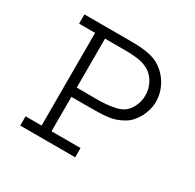

<svg xmlns="http://www.w3.org/2000/svg" viewBox="-128 -703 856 842"><g transform="rotate(30 300.0 -281.5)"><path d="M299.8 -563Q327.1 -563 348.4 -561.8Q369.6 -560.5 387.2 -557.6Q404.8 -554.7 418.9 -550Q433.1 -545.4 445.8 -538.6Q465.8 -527.3 482.2 -511Q498.5 -494.6 510 -475.1Q521.5 -455.6 527.8 -433.6Q534.2 -411.6 534.2 -388.7Q534.2 -367.7 528.8 -347.2Q523.4 -326.7 513.7 -308.3Q503.9 -290 490.5 -275.1Q477.1 -260.3 460.9 -251Q442.4 -240.2 425.3 -234.1Q408.2 -228 386 -225.1Q363.8 -222.2 333.3 -221.7Q302.7 -221.2 257.8 -221.2H202.1V-46.9H349.1V0H70.8V-46.9H151.9V-516.1H70.8V-563ZM202.1 -268.1H258.8Q277.3 -268.1 302.2 -267.8Q327.1 -267.6 352.3 -269.8Q377.4 -272 400.6 -277.8Q423.8 -283.7 439.5 -295.9Q446.3 -301.3 453.4 -309.8Q460.4 -318.4 466.3 -330.1Q472.2 -341.8 476.1 -356.4Q480 -371.1 480 -388.7Q480 -409.7 474.4 -427.2Q468.8 -444.8 460 -458.3Q451.2 -471.7 440.7 -481.4Q430.2 -491.2 419.9 -496.1Q410.6 -500.5 400.9 -504.4Q391.1 -508.3 377.4 -510.7Q363.8 -513.2 345.2 -514.6Q326.7 -516.1 299.8 -516.1H202.1Z"/></g></svg>

Font: Ethiopic Sadiss
Style: Regular
Weight: 400
Designer: abass alamnehe
Foundry: Senamirmir Project
Version: Version 5.100